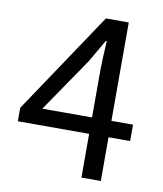

<svg xmlns="http://www.w3.org/2000/svg" viewBox="-75 -699 647 761"><g transform="rotate(10 248.5 -319.0)"><path d="M17 -176V-230L290 -638H382V-242H469V-176H382V0H304V-176ZM104 -242H304V-427Q304 -465 309 -550H305Q303 -546 253 -460Z"/></g></svg>

Font: RibengUni
Style: Regular
Weight: 400
Designer: (1) Dr. Andrew Glass (Senior Program Manager at Microsoft Corporation)
(2) Bivuti Chakma (Chakma Font Designer & Keyboar
Foundry: Bivuti Chakma
Version: Version 2.2022; Updated on: 03 June 2022; Friday